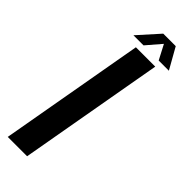

<svg xmlns="http://www.w3.org/2000/svg" viewBox="-257 -695 712 712"><g transform="rotate(45 99.5 -339.0)"><path d="M-25 0 76 -571H177.5L76.5 0ZM38 -596 112 -678.5H177.5L224 -596H170.5L140.5 -653.5L91 -596Z"/></g></svg>

Font: Anybody Condensed Medium
Style: Italic
Weight: 500
Width: 3
Italic angle: -10°
Designer: Tyler Finck
Foundry: Etcetera Type Company
Version: Version 1.010; ttfautohint (v1.8.3) -l 8 -r 50 -G 200 -x 14 